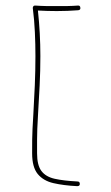

<svg xmlns="http://www.w3.org/2000/svg" viewBox="-20 -673 394 680"><path d="M264.6 -645.5Q265.6 -637.7 256.8 -636.7Q219.7 -633.8 181.2 -633.8Q164.6 -633.8 147.7 -634.3Q130.9 -634.8 114.3 -635.7Q123 -554.7 123 -474.6Q123 -421.9 120.4 -370.1Q117.7 -318.4 114.7 -267.6Q112.8 -235.8 112.1 -216.6Q111.3 -197.3 111.3 -178.7Q111.3 -160.2 111.3 -129.9Q111.3 -87.9 126.7 -67.4Q142.1 -46.9 173.8 -39.8Q205.6 -32.7 254.4 -30.3Q262.7 -30.3 262.7 -21.5Q262.7 -13.7 253.4 -13.7Q205.1 -16.1 169.2 -24.4Q133.3 -32.7 113.5 -56.9Q93.8 -81.1 93.8 -129.9Q93.8 -160.2 94 -179Q94.2 -197.8 95.2 -217.3Q96.2 -236.8 98.1 -268.6Q101.1 -319.3 103.3 -371.1Q105.5 -422.9 105.5 -474.6Q105.5 -516.6 103.5 -559.1Q101.6 -601.6 96.2 -644Q95.7 -647 97.9 -650.4Q100.1 -653.8 105 -653.3Q124 -651.9 142.8 -651.6Q161.6 -651.4 181.2 -651.4Q200.7 -651.4 219.2 -651.6Q237.8 -651.9 255.9 -653.3Q263.7 -654.3 264.6 -645.5Z"/></svg>

Font: Mikhak-FD Thin
Style: Regular
Weight: 100
Designer: Amin Abedi
Version: Version 3.2